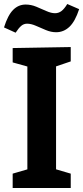

<svg xmlns="http://www.w3.org/2000/svg" viewBox="-27 -939 415 959"><path d="M326.3 -632.3 238 -602.3 253 -623.7V-77L238 -97.7L326.3 -71.7V0H36.3V-71.7L123.3 -97L109.7 -77V-623.7L128 -601.7L36.3 -627.3V-699L326.3 -704ZM51 -775.7 -7 -802Q12 -862.7 38.5 -889.5Q65 -916.3 101.3 -916.3Q128 -916.3 154.2 -905.5Q180.3 -894.7 204.5 -883.8Q228.7 -873 248 -873Q265.7 -873 280 -883.8Q294.3 -894.7 309 -919L368.3 -893.3Q348.3 -832 319.7 -805Q291 -778 253.3 -778Q228 -778 202.2 -788.8Q176.3 -799.7 152.3 -810.2Q128.3 -820.7 108.3 -820.7Q91.7 -820.7 79 -809.8Q66.3 -799 51 -775.7Z"/></svg>

Font: Bitter Thin
Style: Regular
Weight: 100
Designer: Sol Matas, and Bitter project Authors
Foundry: Sol Matas
Version: Version 2.002